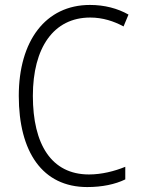

<svg xmlns="http://www.w3.org/2000/svg" viewBox="-20 -746 570 777"><path d="M333 11C393 11 446 0 487 -20V-71C443 -53 391 -40 340 -40C188 -40 113 -162 113 -358C113 -553 197 -675 345 -675C396 -675 441 -660 480 -639L500 -687C456 -712 403 -726 344 -726C164 -726 56 -580 56 -358C56 -131 152 11 333 11Z"/></svg>

Font: Noto Sans Mono Condensed Light
Style: Regular
Weight: 300
Width: 3
Designer: Monotype Design Team
Foundry: Monotype Imaging Inc.
Version: Version 2.014